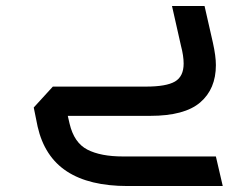

<svg xmlns="http://www.w3.org/2000/svg" viewBox="-20 -388 782 643"><path d="M726 235H407Q279 235 204 186Q129 137 106 36L93 -28L157 -98H469Q537 -98 566 -115Q595 -132 595 -175Q595 -201 586 -235L556 -368H665L693 -245Q703 -200 703 -170Q703 -90 650.5 -45Q598 0 483 0H207L213 26Q228 90 272.5 113Q317 136 392 136H703Z"/></svg>

Font: Cairo SemiBold
Style: Italic
Weight: 600
Italic angle: -13°
Designer: Mohamed Gaber, Accademia di Belle Arti di Urbino and others
Foundry: Kief Type Foundry, Accademia di Belle Arti di Urbino and others
Version: Version 3.011